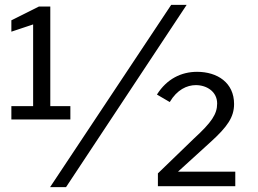

<svg xmlns="http://www.w3.org/2000/svg" viewBox="-20 -770 1068 794"><path d="M271 -331H188V-743H141L27 -686V-639L117 -669V-331H27V-276H271ZM752 -750H688L187 4H253ZM782 -197 633 -53V0H953V-60H716L849 -181C921 -246 948 -286 948 -340C948 -428 879 -473 795 -473C730 -473 670 -444 629 -379L682 -348C712 -399 753 -418 790 -418C835 -418 878 -391 878 -342C878 -298 855 -264 782 -197Z"/></svg>

Font: Bisquit Text
Style: Regular
Weight: 400
Version: Version 1.004;Glyphs 3.2.3 (3260)